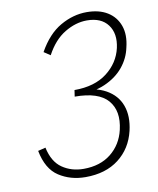

<svg xmlns="http://www.w3.org/2000/svg" viewBox="-78 -726 653 795"><g transform="rotate(-10 249.0 -329.0)"><path d="M391 -161Q409 -238 370 -283.5Q331 -329 231 -329L235 -356Q320 -356 372 -396Q424 -436 438 -497Q451 -556 423 -593.5Q395 -631 335 -631Q288 -631 241.5 -603Q195 -575 163 -515L136 -533Q175 -603 229 -634Q283 -665 340 -665Q392 -665 427 -643.5Q462 -622 476 -583Q490 -544 477 -492Q468 -448 438.5 -412Q409 -376 360 -354.5Q311 -333 241 -333L244 -352Q320 -352 365.5 -326.5Q411 -301 427.5 -255.5Q444 -210 430 -150Q413 -78 358 -35.5Q303 7 218 7Q155 7 106.5 -24.5Q58 -56 43 -134L75 -142Q88 -81 126.5 -54.5Q165 -28 216 -28Q286 -28 331.5 -64.5Q377 -101 391 -161Z"/></g></svg>

Font: Ysabeau Infant ExtraLight
Style: Italic
Weight: 250
Italic angle: -12°
Designer: Christian Thalmann (Catharsis Fonts)
Version: Version 2.001;gftools[0.9.30]; featfreeze: ss01,ss02,lnum